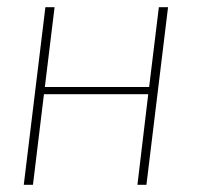

<svg xmlns="http://www.w3.org/2000/svg" viewBox="-20 -513 546 533"><path d="M446.5 -493 386.5 0H361.5L391.5 -251.5H102L71.5 0H46L106 -493H131.5L104.5 -271.5H394L421 -493Z"/></svg>

Font: Lato Thin
Style: Italic
Weight: 200
Italic angle: -7°
Designer: Lukasz Dziedzic
Foundry: tyPoland Lukasz Dziedzic
Version: Version 2.007; 2014-02-27